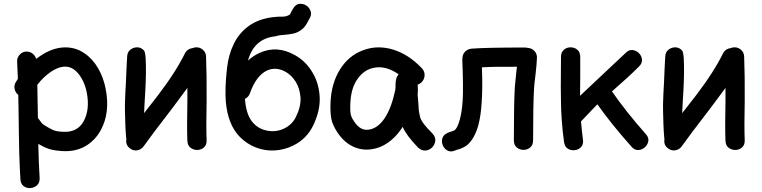

<svg xmlns="http://www.w3.org/2000/svg" viewBox="-20 -778 3959 998"><path d="M86 153Q87 178 103 189.5Q119 201 138.5 199.5Q158 198 172.5 185Q187 172 186 147Q181 68 179 -30L181 -29Q204 -16 220.5 -9Q237 -2 255 1.5Q273 5 300 7Q370 12 421.5 -17Q473 -46 503 -100Q554 -192 529 -317Q518 -375 490 -423Q462 -472 419 -501Q372 -534 311.5 -531.5Q251 -529 189 -487Q178 -480 168 -472Q163 -489 148.5 -500Q134 -511 116 -510Q96 -509 82 -493.5Q68 -478 69 -457Q71 -415 73 -368L62 -351Q52 -335 56 -315.5Q60 -296 75 -285Q76 -249 76.5 -198Q77 -147 78 -91Q79 -35 80 16Q82 85 86 153ZM306 -93Q287 -94 276.5 -96Q266 -98 256.5 -102Q247 -106 231 -115Q203 -131 198 -137Q197 -138 177 -165L174 -337Q204 -377 245 -405Q314 -451 363 -418Q386 -402 404.5 -370Q423 -338 431 -297Q448 -209 415 -148Q382 -88 306 -93Z M658 -5Q675 7 695 3Q715 -1 727 -18Q762 -68 879 -220L954 -321V-256Q951 -110 954 -46Q955 -21 971 -9.5Q987 2 1006.5 1.5Q1026 1 1040.5 -12Q1055 -25 1054 -50Q1051 -113 1054 -255Q1055 -387 1051 -485Q1050 -506 1034.5 -519.5Q1019 -533 998 -532Q989 -531 981 -528Q956 -525 943 -504Q894 -404 800 -281L729 -190Q729 -199 731 -232.5Q733 -266 735.5 -310.5Q738 -355 738.5 -399Q739 -443 737 -475.5Q735 -508 728 -516Q713 -532 693 -532Q673 -532 657.5 -519.5Q642 -507 641 -485Q641 -480 639.5 -459.5Q638 -439 637 -409.5Q636 -380 634.5 -349.5Q633 -319 631.5 -294Q630 -269 630 -257Q629 -237 629.5 -202.5Q630 -168 631.5 -129.5Q633 -91 636 -59Q636 -57 637 -55Q631 -23 658 -5Z M1227 -66Q1264 -29 1311 -11Q1358 7 1408.5 4Q1459 1 1505 -22Q1574 -56 1608 -126Q1646 -205 1641.5 -277Q1637 -349 1602 -405Q1568 -461 1512 -492Q1419 -544 1329 -503Q1296 -488 1269 -463Q1300 -577 1410 -589Q1428 -595 1452.5 -596.5Q1477 -598 1502.5 -603Q1528 -608 1549 -625Q1565 -637 1577 -660L1584 -673Q1586 -677 1588 -680Q1601 -700 1595 -719Q1589 -738 1572.5 -749Q1556 -760 1536.5 -758Q1517 -756 1504 -734Q1500 -728 1495 -719L1490 -708L1487 -703Q1470 -691 1448 -691.5Q1426 -692 1400 -689Q1325 -680 1274.5 -644Q1224 -608 1196 -551.5Q1168 -495 1160 -424Q1148 -318 1154 -247Q1165 -129 1227 -66ZM1299 -136Q1261 -174 1254 -256Q1254 -260 1253 -264Q1272 -273 1279 -293Q1312 -386 1369 -412Q1415 -432 1464 -405Q1496 -387 1517 -353Q1538 -319 1542 -272Q1545 -224 1518 -170Q1499 -131 1459 -111Q1419 -91 1375 -98Q1330 -104 1299 -136Z M1910 -2Q1956 -8 1996 -36Q2036 -64 2064 -105Q2069 -111 2073 -119Q2092 -74 2153 -11Q2172 6 2191.5 4.5Q2211 3 2225.5 -11Q2240 -25 2242.5 -45Q2245 -65 2228 -84Q2173 -138 2164 -168Q2162 -175 2159 -191.5Q2156 -208 2156 -220Q2155 -229 2154 -249Q2152 -268 2151 -283V-292Q2151 -293 2152 -301Q2152 -308 2152 -316Q2152 -329 2151 -338Q2163 -342 2171 -350Q2186 -365 2187 -386Q2188 -407 2173 -423Q2105 -495 2024 -520Q1942 -545 1868 -517Q1793 -490 1747.5 -417.5Q1702 -345 1698 -244Q1696 -195 1702 -161.5Q1708 -128 1735 -88Q1769 -38 1814.5 -16.5Q1860 5 1910 -2ZM1896 -104Q1853 -98 1822 -145Q1811 -160 1806.5 -172Q1802 -184 1801 -199.5Q1800 -215 1801 -240Q1804 -314 1833 -359.5Q1862 -405 1903 -420Q1974 -446 2052 -392Q2051 -391 2050 -389Q2043 -380 2040 -370Q2037 -360 2036 -341Q2036 -334 2036 -327Q2035 -320 2035 -316V-312Q2015 -217 1979 -163Q1943 -110 1896 -104Z M2346 4Q2349 3 2354 1Q2367 -3 2368 -3Q2391 -11 2407 -23Q2446 -55 2466 -126Q2480 -177 2484 -251Q2489 -322 2485 -428Q2544 -432 2667 -431L2664 -406Q2658 -350 2656 -325Q2651 -241 2651 -49Q2651 -24 2666 -11.5Q2681 1 2701 1Q2721 1 2736 -11.5Q2751 -24 2751 -49Q2751 -238 2756 -319Q2757 -341 2764 -394Q2770 -447 2771 -477Q2772 -498 2758 -513Q2744 -528 2723 -529Q2716 -531 2709 -531Q2503 -531 2430 -525Q2411 -523 2398 -510Q2385 -497 2384 -479Q2383 -472 2383 -466Q2389 -321 2385 -257Q2381 -193 2369 -153Q2358 -113 2343 -101L2336 -98Q2334 -97 2329.5 -95.5Q2325 -94 2324 -94Q2315 -91 2308 -88Q2285 -78 2279.5 -59.5Q2274 -41 2281.5 -23Q2289 -5 2306 4.5Q2323 14 2346 4Z M3262 -16Q3278 3 3297.5 2Q3317 1 3332 -12.5Q3347 -26 3350 -45Q3353 -64 3336 -82Q3231 -201 3161 -303Q3253 -383 3301 -432Q3319 -449 3317 -468.5Q3315 -488 3301 -502Q3287 -516 3267.5 -518Q3248 -520 3231 -502Q3200 -472 2995 -280Q2995 -308 2996 -380Q2996 -451 2996 -482Q2996 -507 2981 -519.5Q2966 -532 2946 -532Q2926 -532 2911 -519.5Q2896 -507 2896 -482Q2896 -449 2895.5 -407.5Q2895 -366 2895 -323.5Q2895 -281 2896 -245Q2896 -213 2900 -153Q2904 -95 2912 -39Q2916 -14 2932.5 -4.5Q2949 5 2968.5 2.5Q2988 0 3001 -14.5Q3014 -29 3010 -53Q3004 -100 3000 -146L3001 -148L3085 -236Q3157 -134 3262 -16Z M3455 -5Q3472 7 3492 3Q3512 -1 3524 -18Q3559 -68 3676 -220L3751 -321V-256Q3748 -110 3751 -46Q3752 -21 3768 -9.5Q3784 2 3803.5 1.5Q3823 1 3837.5 -12Q3852 -25 3851 -50Q3848 -113 3851 -255Q3852 -387 3848 -485Q3847 -506 3831.5 -519.5Q3816 -533 3795 -532Q3786 -531 3778 -528Q3753 -525 3740 -504Q3691 -404 3597 -281L3526 -190Q3526 -199 3528 -232.5Q3530 -266 3532.5 -310.5Q3535 -355 3535.5 -399Q3536 -443 3534 -475.5Q3532 -508 3525 -516Q3510 -532 3490 -532Q3470 -532 3454.5 -519.5Q3439 -507 3438 -485Q3438 -480 3436.5 -459.5Q3435 -439 3434 -409.5Q3433 -380 3431.5 -349.5Q3430 -319 3428.5 -294Q3427 -269 3427 -257Q3426 -237 3426.5 -202.5Q3427 -168 3428.5 -129.5Q3430 -91 3433 -59Q3433 -57 3434 -55Q3428 -23 3455 -5Z"/></svg>

Font: Balsamiq Sans
Style: Regular
Weight: 400
Designer: Michael Angeles
Foundry: Balsamiq SRL
Version: Version 1.020; ttfautohint (v1.8.4.7-5d5b);gftools[0.9.26]